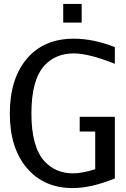

<svg xmlns="http://www.w3.org/2000/svg" viewBox="-20 -940 640 978"><path d="M396 -825H302V-920H396ZM30 -362Q30 -538 116.5 -640.5Q203 -743 356 -743Q455 -743 565 -700V-615Q432 -668 356 -668Q264 -668 207 -607Q140 -534 140 -362Q140 -191 207 -118Q264 -57 352 -57Q398 -57 465 -78V-270H386V-345H565V-31Q444 18 351 18Q203 18 116.5 -84.5Q30 -187 30 -362Z"/></svg>

Font: Edlo
Style: Regular
Weight: 400
Monospace: yes
Version: Version 0.01